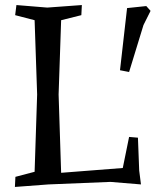

<svg xmlns="http://www.w3.org/2000/svg" viewBox="-20 -730 616 760"><path d="M172 0 39 10 41 -30 117 -50 127 -356 117 -650 40 -670 45 -710 167 -700 304 -710 302 -670 222 -650 212 -356 222 -46 466 -65 491 -188 526 -185 531 -55 538 0 417 -10ZM483 -698 559 -706 576 -687 548 -631 491 -445 455 -452Z"/></svg>

Font: Alike Angular
Style: Regular
Weight: 400
Designer: Sveta Sebyakina
Foundry: Cyreal (www.cyreal.org)
Version: Version 1.300; ttfautohint (v1.8.4.7-5d5b)